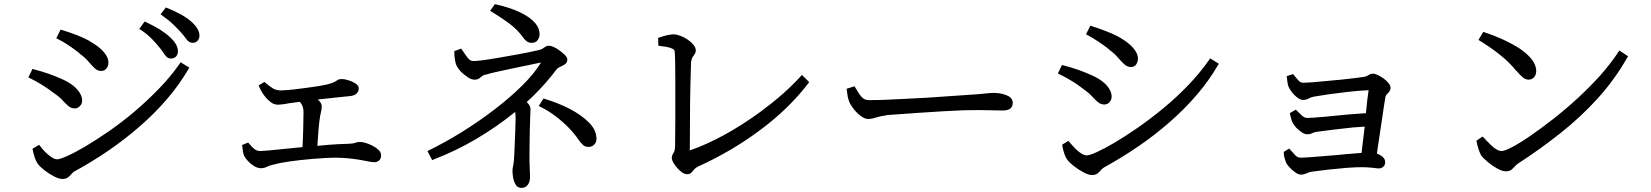

<svg xmlns="http://www.w3.org/2000/svg" viewBox="-20 -845 7980 928"><path d="M360 -327Q352 -321 341 -321Q324 -321 310 -333Q296 -345 281 -361.5Q266 -378 239 -396Q186 -437 127 -466L117 -471L137 -512Q185 -499 216.5 -488Q248 -477 281 -462Q340 -436 365 -397Q377 -378 377 -358.5Q377 -339 360 -327ZM339 -16Q332 -12 325.5 -4Q319 4 309 12Q299 20 282 20Q265 20 241 7.5Q217 -5 195 -22Q173 -39 163 -53Q153 -67 146.5 -88Q140 -109 137 -126L169 -145Q188 -120 202.5 -106.5Q217 -93 231 -84Q245 -75 257 -75Q269 -75 305 -91Q341 -107 392 -137Q443 -167 504 -209Q633 -298 745 -413Q802 -471 847 -535L853 -544L895 -518L889 -508Q804 -363 653 -232Q515 -112 339 -16ZM463 -612Q504 -576 504 -543Q504 -526 494.5 -514Q485 -502 468.5 -502Q452 -502 438 -515Q424 -528 407.5 -547.5Q391 -567 365 -586V-587Q340 -607 311.5 -626Q283 -645 262 -655L252 -660L273 -702Q359 -676 407 -650Q442 -630 463 -612ZM944 -673Q944 -658 935 -648Q926 -638 911 -638Q893 -638 880 -657Q859 -687 817 -727Q798 -746 756 -776L782 -809Q864 -776 903 -742Q944 -706 944 -673ZM688 -737Q763 -702 802 -665Q840 -630 840 -598Q840 -581 830.5 -571.5Q821 -562 805 -562Q789 -562 776 -581Q769 -593 752.5 -613.5Q736 -634 715 -656Q694 -678 663 -699L653 -705L679 -741Z M1185 -150Q1196 -136 1208.5 -125.5Q1221 -115 1239.5 -115Q1258 -115 1361 -126Q1400 -130 1442 -134Q1444 -164 1445.5 -221Q1447 -278 1447 -299.5Q1447 -321 1441 -335Q1437 -344 1429 -353Q1402 -350 1378 -346Q1342 -339 1324.5 -339Q1307 -339 1293 -348Q1278 -359 1268 -370Q1245 -396 1234 -423L1230 -432L1258 -449Q1281 -429 1298 -418.5Q1315 -408 1336 -408Q1377 -408 1501 -426Q1572 -436 1597 -449Q1606 -454 1612.5 -458.5Q1619 -463 1632.5 -463Q1646 -463 1664.5 -457Q1683 -451 1696 -443Q1714 -432 1714 -418Q1714 -404 1704.5 -394Q1695 -384 1676 -381Q1663 -379 1607 -374Q1568 -370 1542.5 -367Q1517 -364 1516 -364Q1520 -360 1524 -356Q1535 -344 1535 -331Q1535 -318 1532 -306Q1522 -270 1516 -168L1514 -140L1566 -145Q1619 -149 1664 -150Q1688 -151 1698 -155Q1708 -159 1719.5 -159Q1731 -159 1748 -154Q1765 -149 1781 -140.5Q1797 -132 1809.5 -120.5Q1822 -109 1822 -93.5Q1822 -78 1812.5 -69.5Q1803 -61 1789.5 -61Q1776 -61 1754 -66Q1691 -79 1633 -82Q1620 -83 1602 -83Q1563 -83 1491 -77Q1362 -66 1304 -50Q1281 -45 1269 -38.5Q1257 -32 1241 -32Q1225 -32 1208.5 -42Q1192 -52 1179 -66Q1166 -80 1161 -90Q1156 -100 1154.5 -110.5Q1153 -121 1150 -144L1179 -156Z M2588 -679Q2588 -664 2578.5 -651Q2569 -638 2550 -638Q2536 -638 2527 -644.5Q2518 -651 2511 -660.5Q2504 -670 2496 -680Q2473 -708 2439.5 -733Q2406 -758 2349 -793L2372 -825Q2516 -793 2568 -732Q2588 -708 2588 -679ZM2863 -173Q2863 -158 2852.5 -146.5Q2842 -135 2825.5 -135Q2809 -135 2799.5 -143Q2790 -151 2779 -166Q2737 -229 2663 -285Q2630 -310 2595 -327L2584 -333L2607 -369Q2680 -347 2736 -317.5Q2792 -288 2827.5 -252Q2863 -216 2863 -173ZM2331 -485Q2318 -483 2311 -477.5Q2304 -472 2296 -466Q2288 -460 2273 -460Q2258 -460 2240.5 -472Q2223 -484 2208 -498Q2193 -515 2187 -527Q2182 -537 2179 -555.5Q2176 -574 2176 -590V-598L2209 -610Q2222 -592 2230.5 -579Q2239 -566 2247.5 -558Q2256 -550 2270 -550Q2299 -550 2391 -566Q2507 -586 2539 -593Q2571 -600 2584 -603Q2597 -606 2603.5 -610.5Q2610 -615 2616.5 -619.5Q2623 -624 2633 -624Q2643 -624 2658 -617Q2673 -610 2686.5 -599.5Q2700 -589 2711 -578.5Q2722 -568 2722 -556Q2722 -541 2707 -532Q2697 -526 2686.5 -521.5Q2676 -517 2671 -511Q2622 -445 2557 -381Q2542 -366 2526 -352Q2532 -345 2537 -339Q2544 -328 2544 -316.5Q2544 -305 2543 -291Q2542 -278 2540.5 -210.5Q2539 -143 2539 -99Q2539 -55 2540.5 -30Q2542 -5 2542 9Q2542 39 2526 54Q2516 63 2500 63Q2480 63 2471 45Q2463 31 2460 13Q2457 -5 2457 -18.5Q2457 -32 2460 -43Q2465 -66 2466 -104Q2472 -242 2472 -268Q2472 -294 2470 -304Q2284 -154 2078 -75L2069 -71L2046 -115Q2213 -196 2369 -315Q2445 -373 2504 -431.5Q2563 -490 2595 -543Q2397 -502 2373 -496Q2350 -491 2331 -485Z M3243 -144 3244 -270V-458Q3244 -567 3241 -595V-596Q3241 -600 3237.5 -604.5Q3234 -609 3219 -614Q3204 -619 3162 -624L3161 -662Q3210 -679 3235 -679Q3250 -679 3268.5 -672Q3287 -665 3304 -653.5Q3321 -642 3332 -628Q3343 -614 3343 -602.5Q3343 -591 3337 -583Q3331 -575 3326.5 -567Q3322 -559 3320 -544Q3319 -523 3317 -433Q3315 -343 3315 -288.5Q3315 -234 3314.5 -189.5Q3314 -145 3314 -118Q3476 -174 3656 -305Q3770 -389 3848 -474L3856 -483L3891 -448L3885 -440Q3793 -320 3655 -217Q3517 -114 3356 -41Q3343 -35 3336.5 -27.5Q3330 -20 3324 -13Q3315 -3 3302 -3Q3289 -3 3276 -12Q3251 -31 3235 -58Q3227 -72 3227 -83Q3227 -94 3237 -109Q3243 -119 3243 -144Z M4110 -428Q4124 -404 4133.5 -390Q4143 -376 4153.5 -368.5Q4164 -361 4183 -361Q4202 -361 4243 -362Q4338 -366 4464 -373Q4602 -382 4668 -387Q4718 -390 4742 -393Q4766 -396 4785 -396Q4804 -396 4823.5 -391.5Q4843 -387 4858 -378Q4875 -366 4875 -348.5Q4875 -331 4864 -321Q4853 -311 4826 -311Q4799 -311 4770 -312Q4741 -313 4710 -313Q4679 -313 4637 -312Q4558 -309 4425 -300Q4292 -291 4270 -289Q4235 -284 4204 -274Q4192 -270 4176 -270Q4160 -270 4141 -284Q4122 -298 4107 -317Q4091 -337 4085 -352.5Q4079 -368 4077 -380Q4075 -392 4072 -416Z M5337 -346Q5329 -340 5317 -340Q5300 -340 5286 -352Q5272 -364 5257 -380.5Q5242 -397 5216 -415Q5165 -455 5103 -485L5093 -490L5113 -531Q5162 -518 5193 -507Q5224 -496 5257 -481Q5318 -454 5341 -416Q5353 -397 5353 -378Q5353 -359 5337 -346ZM5179 -125Q5211 -94 5233 -94Q5246 -94 5281.5 -110Q5317 -126 5368 -156Q5419 -186 5479.5 -228Q5540 -270 5602.5 -321.5Q5665 -373 5721.5 -431.5Q5778 -490 5823 -554L5829 -563L5871 -537L5865 -527Q5781 -383 5629 -251Q5496 -135 5315 -35Q5308 -31 5301.5 -23Q5295 -15 5285 -7Q5275 1 5258 1Q5241 1 5217 -12Q5193 -25 5172 -41Q5149 -59 5139 -72.5Q5129 -86 5122.5 -107.5Q5116 -129 5115 -139L5114 -146L5144 -164Q5165 -139 5179 -125ZM5439 -631Q5480 -595 5480 -562Q5480 -546 5471.5 -533.5Q5463 -521 5446 -521Q5429 -521 5414.5 -534Q5400 -547 5383.5 -566.5Q5367 -586 5341 -605V-606Q5316 -626 5287 -645Q5258 -664 5239 -674L5229 -679L5250 -721Q5335 -694 5383 -669Q5419 -649 5439 -631Z M6257 -455Q6266 -445 6279 -445Q6292 -445 6320 -447Q6426 -456 6462 -460Q6538 -468 6569 -473Q6581 -475 6586.5 -477.5Q6592 -480 6598.5 -484.5Q6605 -489 6615.5 -489Q6626 -489 6640 -482Q6671 -467 6690 -445Q6701 -432 6701 -420.5Q6701 -409 6693 -400L6682 -388Q6678 -384 6676 -375Q6670 -341 6658.5 -260.5Q6647 -180 6640 -138Q6638 -120 6635 -103Q6651 -97 6663 -86.5Q6675 -76 6675 -61.5Q6675 -47 6666 -39Q6657 -31 6644 -31Q6636 -31 6624 -33Q6588 -37 6563 -37Q6538 -37 6492 -34Q6395 -26 6319 -15Q6308 -13 6294.5 -7Q6281 -1 6268 -1Q6255 -1 6239.5 -12.5Q6224 -24 6211.5 -37.5Q6199 -51 6195.5 -60Q6192 -69 6188.5 -82Q6185 -95 6185 -105V-111L6211 -127L6242 -93Q6252 -83 6267.5 -83Q6283 -83 6309 -85Q6401 -92 6435 -95Q6471 -99 6561 -106Q6563 -118 6564 -133L6576 -233Q6548 -231 6519 -229Q6425 -219 6345 -208Q6331 -206 6321.5 -201Q6312 -196 6298.5 -196Q6285 -196 6271 -206Q6257 -216 6245 -228Q6234 -241 6229 -249.5Q6224 -258 6221 -270Q6218 -282 6214 -298L6243 -315Q6261 -297 6273 -286Q6285 -275 6299 -275Q6318 -275 6375 -280Q6521 -295 6582 -298Q6589 -373 6595 -409Q6558 -408 6495 -401Q6392 -389 6331 -378Q6318 -376 6305.5 -369Q6293 -362 6279 -362Q6265 -362 6249.5 -374Q6234 -386 6223 -401Q6211 -417 6207.5 -427Q6204 -437 6202.5 -448.5Q6201 -460 6199 -477L6230 -487Q6245 -468 6257 -455Z M7315 -53Q7308 -48 7301.5 -40.5Q7295 -33 7285.5 -25Q7276 -17 7258.5 -17Q7241 -17 7216.5 -30.5Q7192 -44 7171 -62Q7148 -81 7138 -95Q7131 -109 7125 -128Q7119 -147 7116 -165L7146 -185Q7168 -162 7183 -147Q7215 -115 7238 -115Q7252 -115 7289.5 -134.5Q7327 -154 7379 -190Q7431 -226 7490 -272Q7618 -373 7716 -482Q7766 -539 7801 -592L7807 -601L7849 -573L7844 -565Q7783 -458 7701 -368Q7619 -278 7521 -200.5Q7423 -123 7315 -53ZM7405 -502Q7405 -483 7394.5 -471.5Q7384 -460 7369 -460Q7354 -460 7341.5 -470Q7329 -480 7309 -503H7308Q7278 -541 7236 -575Q7193 -611 7126 -652L7149 -691Q7243 -661 7321 -613Q7358 -589 7381.5 -560.5Q7405 -532 7405 -502Z"/></svg>

Font: Early Summer Mincho Screen
Style: Regular
Weight: 400
Designer: GuiWonder
Version: Version 1.002